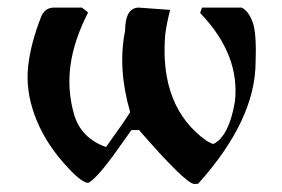

<svg xmlns="http://www.w3.org/2000/svg" viewBox="-20 -467 731 497"><path d="M254.4 -86.4Q304.7 -156.2 316.9 -176.8Q284.2 -289.1 303.7 -386.7Q304.2 -447.3 339.4 -447.3L420.4 -441.4Q411.1 -404.8 407.7 -377.9Q392.1 -189.9 514.6 -102.5L529.8 -94.7H533.2Q572.3 -114.3 587.9 -202.6Q602.5 -324.7 498 -433.6L502.9 -447.3H567.9H605.5Q622.1 -439.9 633.3 -411.6Q644.5 -383.3 641.6 -307.1Q641.6 -156.7 492.7 8.8L483.4 9.3Q461.4 9.3 339.8 -130.4H320.3L271.5 -62Q227.5 -2.9 208.5 6.3Q189 6.3 140.9 -49.6Q92.8 -105.5 69.6 -169.2Q46.4 -232.9 52.7 -293.9Q59.1 -355 87.9 -427.2Q98.6 -447.3 119.1 -447.3H192.4L208 -434.6Q170.9 -361.8 162.4 -297.6Q153.8 -233.4 171.6 -171.4Q189.5 -109.4 254.4 -86.4Z"/></svg>

Font: Panteley
Style: Regular
Weight: 500
Designer: Kalashnikov Yuriy
Foundry: Øêîëà ïàâà èìåíè ñâÿòîãî àâíîàïîñòîëüíîãî Âëàäèìèà
Version: Version 1.80 April 12, 2018